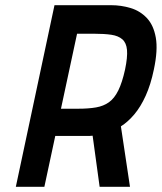

<svg xmlns="http://www.w3.org/2000/svg" viewBox="-20 -720 623 740"><path d="M408 -700H190L41 0H151L193 -196H300Q306 -196 312 -196Q318 -196 324 -196Q330 -196 337 -197L364 0H481L446 -233Q473 -250 497.5 -279Q522 -308 541.5 -351Q561 -394 573 -452Q589 -527 580.5 -575Q572 -623 546 -650.5Q520 -678 483.5 -689Q447 -700 408 -700ZM282 -301H215L277 -590H343Q382 -590 409 -586Q436 -582 451.5 -568.5Q467 -555 469.5 -527.5Q472 -500 462 -452Q451 -402 436 -371.5Q421 -341 400 -326Q379 -311 350 -306Q321 -301 282 -301Z"/></svg>

Font: Advent Pro
Style: Bold Italic
Weight: 700
Italic angle: -12°
Designer: VivaRado, Andreas Kalpakidis
Foundry: VivaRado, Andreas Kalpakidis
Version: Version 3.000